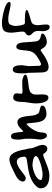

<svg xmlns="http://www.w3.org/2000/svg" viewBox="702 -1346 531 1975"><g transform="rotate(-90 967.5 -358.5)"><path d="M18 -207C18 -133 89 -116 150 -116C226 -116 333 -180 364 -180C379 -180 386 -137 426 -137C450 -137 465 -161 465 -183C465 -232 428 -272 428 -320C428 -333 422 -343 420 -355C411 -410 390 -527 316 -527C277 -527 241 -507 207 -490C166 -469 88 -443 88 -388C88 -369 106 -359 123 -359C155 -359 230 -451 292 -451C329 -451 343 -407 343 -376C343 -368 340 -361 334 -356C306 -335 139 -350 46 -258C32 -244 18 -228 18 -207ZM103 -203C103 -256 217 -290 260 -290C279 -290 350 -281 350 -255C350 -219 199 -186 168 -186C156 -186 103 -187 103 -203Z M553 -511C516 -511 519 -457 519 -432C519 -406 528 -381 528 -355V-302C528 -270 520 -238 520 -205C520 -187 536 -141 558 -141C594 -141 591 -185 594 -210C599 -249 624 -292 649 -322C654 -328 675 -351 681 -351C683 -351 684 -346 684 -345C689 -328 689 -309 691 -292C692 -287 691 -283 692 -278C699 -216 708 -146 787 -146C811 -146 869 -157 869 -189C869 -218 800 -210 786 -233C781 -241 777 -251 773 -260C755 -306 772 -445 698 -445C649 -445 613 -384 602 -384C589 -413 603 -511 553 -511Z M1187 -362C1187 -383 1136 -395 1120 -395H1082C1061 -395 1041 -392 1020 -392C1013 -392 991 -393 991 -404C991 -419 995 -435 995 -451C995 -478 975 -488 951 -488C899 -488 909 -401 905 -368C900 -329 891 -291 891 -252C891 -216 901 -126 950 -126C1010 -126 967 -254 989 -289C993 -295 998 -302 1003 -308C1030 -339 1187 -328 1187 -362Z M1239 -493C1203 -493 1201 -439 1201 -414V-365C1201 -352 1206 -340 1206 -327C1206 -290 1209 -253 1209 -216C1209 -176 1211 -124 1264 -124C1339 -124 1430 -207 1439 -207C1454 -207 1463 -142 1526 -142C1548 -142 1610 -160 1610 -188C1610 -215 1537 -189 1529 -256C1525 -287 1523 -319 1521 -351C1519 -382 1519 -456 1475 -456C1416 -456 1460 -327 1404 -269C1388 -252 1368 -238 1348 -226C1340 -221 1305 -202 1297 -202C1279 -202 1278 -217 1278 -230C1278 -260 1275 -291 1275 -321C1275 -349 1284 -377 1284 -404C1284 -434 1281 -493 1239 -493Z M1590 -327C1590 -292 1637 -292 1637 -232C1637 -214 1634 -196 1634 -178C1634 -155 1647 -113 1675 -113C1700 -113 1703 -131 1703 -152C1703 -181 1696 -210 1696 -239C1696 -248 1698 -256 1700 -265C1708 -300 1733 -302 1763 -311C1777 -315 1853 -334 1853 -349C1853 -371 1739 -368 1721 -368C1715 -368 1707 -370 1705 -376L1704 -377C1694 -406 1688 -439 1688 -469C1688 -478 1692 -489 1694 -497C1704 -537 1724 -539 1761 -539C1814 -539 1865 -515 1918 -515C1926 -515 1935 -520 1935 -529C1935 -574 1767 -604 1724 -604C1646 -604 1619 -587 1619 -506C1619 -473 1630 -429 1630 -391C1630 -353 1590 -363 1590 -327Z"/></g></svg>

Font: ChillLongCangKaiShu Medium
Style: Regular
Weight: 500
Version: Version 3.500;Glyphs 3.1.1 (3135)